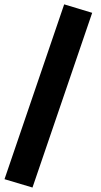

<svg xmlns="http://www.w3.org/2000/svg" viewBox="-31 -734 455 864"><path d="M257.8 -714.4 383.8 -676.3 115.2 109.9 -10.7 72.3Z"/></svg>

Font: Vazir Black WOL
Style: Black-WOL
Weight: 900
Designer: Saber Rastikerdar
Foundry: Saber Rastikerdar
Version: Version 30.0.0